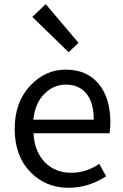

<svg xmlns="http://www.w3.org/2000/svg" viewBox="-20 -892 594 925"><path d="M310.5 12.7Q199.2 12.7 125 -64.5Q50.8 -141.6 50.8 -271.5Q50.8 -398.4 124 -477.5Q197.3 -556.6 295.9 -556.6Q398.4 -556.6 455.1 -488.3Q511.7 -419.9 511.7 -301.8Q511.7 -275.4 507.8 -250H141.6Q145.5 -163.1 195.3 -111.3Q245.1 -59.6 322.3 -59.6Q395.5 -59.6 458 -102.5L491.2 -43Q406.2 12.7 310.5 12.7ZM140.6 -315.4H431.6Q431.6 -397.5 396.5 -440.9Q361.3 -484.4 296.9 -484.4Q237.3 -484.4 192.9 -439Q148.4 -393.6 140.6 -315.4ZM310.5 -640.6 135.7 -810.5 200.2 -872.1 358.4 -685.5Z"/></svg>

Font: Gen Shin Gothic Regular
Style: Regular
Weight: 400
Designer: [Source Han Sans]
Ryoko NISHIZUKA  (kana & ideographs); Paul D. Hunt (Latin, Greek & Cyrillic); Wenlong ZHANG  (bopomofo
Version: Version 1.002.20150607